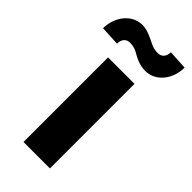

<svg xmlns="http://www.w3.org/2000/svg" viewBox="-281 -794 848 848"><g transform="rotate(45 143.0 -370.5)"><path d="M60.5 -528.3V0H225.6V-528.3ZM240.7 -740.7C240.7 -710.9 223.1 -696.8 202.1 -696.8C186.5 -696.8 171.4 -700.2 157.2 -707C128.4 -720.7 100.1 -737.3 66.4 -737.3C0 -737.3 -46.4 -673.3 -46.4 -604L45.4 -599.1C45.4 -628.9 62.5 -643.1 82.5 -643.1C99.1 -643.1 113.8 -639.6 127 -632.8C152.3 -619.1 178.2 -602.1 218.8 -602.1C285.2 -602.1 331.5 -664.6 331.5 -735.4Z"/></g></svg>

Font: Vazirmatn Black
Style: Regular
Weight: 900
Designer: Saber Rastikerdar
Foundry: Saber Rastikerdar
Version: Version 33.003